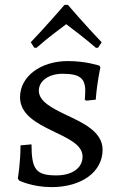

<svg xmlns="http://www.w3.org/2000/svg" viewBox="-20 -757 499 786"><path d="M129 -561C177 -603 223 -637 251 -658C278 -637 326 -602 373 -561L382 -562L396 -584C331 -652 258 -737 258 -737H244C244 -737 171 -652 106 -584L120 -562ZM191 9C315 9 400 -54 400 -144C400 -218 320 -254 250 -287C192 -315 139 -342 139 -386C139 -426 180 -455 236 -455C306 -455 329 -437 329 -385C329 -364 327 -349 327 -349L333 -345L372 -349C377 -420 391 -481 391 -481L387 -488C387 -488 333 -507 258 -507C146 -507 62 -444 62 -359C62 -289 129 -253 195 -221C257 -191 318 -165 318 -116C318 -69 275 -39 211 -39C128 -39 109 -62 109 -166L64 -162C64 -90 53 -27 53 -27L58 -18C58 -18 112 9 191 9Z"/></svg>

Font: Alegreya SC
Style: Regular
Weight: 400
Designer: Juan Pablo del Peral
Foundry: Huerta Tipografica
Version: Version 2.007;PS 002.007;hotconv 1.0.88;makeotf.lib2.5.64775